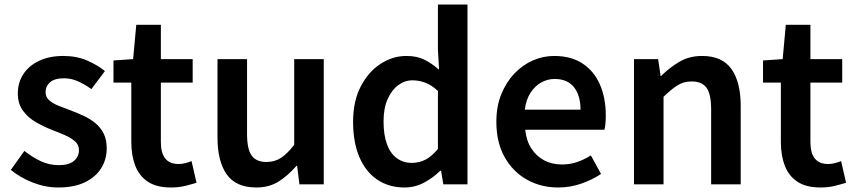

<svg xmlns="http://www.w3.org/2000/svg" viewBox="-20 -817 3787 851"><path d="M238 14Q181 14 125 -8Q69 -30 28 -64L88 -148Q125 -119 162 -102Q199 -85 241 -85Q286 -85 308 -104Q330 -123 330 -152Q330 -175 312.5 -190.5Q295 -206 267.5 -218Q240 -230 211 -241Q175 -255 140 -275Q105 -295 82 -326Q59 -357 59 -403Q59 -451 83.5 -488.5Q108 -526 153.5 -547.5Q199 -569 261 -569Q319 -569 365.5 -549Q412 -529 445 -502L385 -422Q356 -443 326 -456.5Q296 -470 264 -470Q222 -470 202 -452.5Q182 -435 182 -409Q182 -387 197.5 -373Q213 -359 239 -348.5Q265 -338 295 -327Q324 -316 352 -303Q380 -290 403 -271Q426 -252 439.5 -225Q453 -198 453 -159Q453 -111 428.5 -71.5Q404 -32 356 -9Q308 14 238 14Z M738 14Q674 14 635.5 -11.5Q597 -37 579.5 -82.5Q562 -128 562 -188V-451H483V-549L570 -555L584 -707H693V-555H834V-451H693V-187Q693 -139 712.5 -114.5Q732 -90 772 -90Q786 -90 801.5 -94Q817 -98 829 -103L851 -7Q829 0 800.5 7Q772 14 738 14Z M1116 14Q1026 14 985 -44Q944 -102 944 -207V-555H1075V-223Q1075 -156 1095.5 -127.5Q1116 -99 1161 -99Q1197 -99 1225 -117Q1253 -135 1284 -175V-555H1415V0H1307L1297 -82H1294Q1257 -39 1215 -12.5Q1173 14 1116 14Z M1773 14Q1704 14 1652.5 -20.5Q1601 -55 1573 -120.5Q1545 -186 1545 -277Q1545 -368 1578.5 -433Q1612 -498 1666 -533.5Q1720 -569 1781 -569Q1828 -569 1861 -552.5Q1894 -536 1926 -508L1921 -597V-797H2052V0H1945L1935 -60H1931Q1900 -29 1859.5 -7.5Q1819 14 1773 14ZM1806 -95Q1838 -95 1866 -109.5Q1894 -124 1921 -157V-414Q1893 -440 1865 -450.5Q1837 -461 1808 -461Q1774 -461 1745 -439.5Q1716 -418 1698 -377.5Q1680 -337 1680 -279Q1680 -219 1695 -178Q1710 -137 1738.5 -116Q1767 -95 1806 -95Z M2454 14Q2377 14 2315 -21Q2253 -56 2216.5 -121Q2180 -186 2180 -277Q2180 -345 2201.5 -398.5Q2223 -452 2259.5 -490.5Q2296 -529 2341.5 -549Q2387 -569 2436 -569Q2511 -569 2562 -535.5Q2613 -502 2639 -442.5Q2665 -383 2665 -305Q2665 -286 2663.5 -269.5Q2662 -253 2659 -242H2308Q2313 -193 2335 -159Q2357 -125 2391.5 -106.5Q2426 -88 2471 -88Q2506 -88 2537 -98.5Q2568 -109 2599 -128L2644 -46Q2605 -20 2556 -3Q2507 14 2454 14ZM2306 -331H2553Q2553 -394 2524 -430.5Q2495 -467 2438 -467Q2407 -467 2379 -451.5Q2351 -436 2331.5 -406Q2312 -376 2306 -331Z M2790 0V-555H2897L2908 -480H2910Q2947 -517 2991 -543Q3035 -569 3092 -569Q3181 -569 3222 -511Q3263 -453 3263 -348V0H3132V-331Q3132 -400 3111.5 -428Q3091 -456 3046 -456Q3010 -456 2982.5 -438.5Q2955 -421 2921 -388V0Z M3617 14Q3553 14 3514.5 -11.5Q3476 -37 3458.5 -82.5Q3441 -128 3441 -188V-451H3362V-549L3449 -555L3463 -707H3572V-555H3713V-451H3572V-187Q3572 -139 3591.5 -114.5Q3611 -90 3651 -90Q3665 -90 3680.5 -94Q3696 -98 3708 -103L3730 -7Q3708 0 3679.5 7Q3651 14 3617 14Z"/></svg>

Font: Noto Sans HK SemiBold
Style: Regular
Weight: 600
Version: Version 2.004-H2;hotconv 1.0.118;makeotfexe 2.5.65603